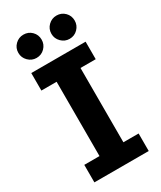

<svg xmlns="http://www.w3.org/2000/svg" viewBox="-215 -940 854 1016"><g transform="rotate(-30 212.0 -432.5)"><path d="M46 0V-107H139V-561H46V-668H378V-561H285V-107H378V0ZM313 -723Q284 -723 263 -744Q242 -765 242 -794Q242 -824 263 -844.5Q284 -865 313 -865Q343 -865 363.5 -844.5Q384 -824 384 -794Q384 -765 363.5 -744Q343 -723 313 -723ZM111 -723Q82 -723 61 -744Q40 -765 40 -794Q40 -824 61 -844.5Q82 -865 111 -865Q141 -865 161.5 -844.5Q182 -824 182 -794Q182 -765 161.5 -744Q141 -723 111 -723Z"/></g></svg>

Font: Atkinson Hyperlegible Next
Style: Bold
Weight: 700
Designer: Elliott Scott, Megan Eiswerth, Linus Boman, Theodore Petrosky, Letters from Sweden
Foundry: Applied Design Works, Letters from Sweden
Version: Version 2.001